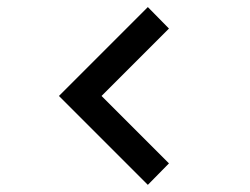

<svg xmlns="http://www.w3.org/2000/svg" viewBox="-20 -598 704 540"><path d="M395.8 -78.1 455.2 -138.5 265.6 -328.1 455.2 -517.7 395.8 -578.1 145.8 -328.1Z"/></svg>

Font: Manrope3 Bold
Style: Regular
Weight: 700
Designer: Mikhail Sharanda
Foundry: Mikhail Sharanda
Version: Version 3.000;PS 003.000;hotconv 1.0.88;makeotf.lib2.5.64775